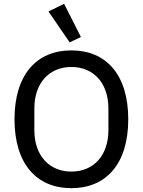

<svg xmlns="http://www.w3.org/2000/svg" viewBox="-20 -974 748 1006"><path d="M345 -752 404 -780 316 -954 234 -914ZM354 12C535 12 652 -114 652 -349C652 -584 535 -710 354 -710C173 -710 56 -584 56 -349C56 -114 173 12 354 12ZM354 -75C238 -75 160 -159 160 -292V-406C160 -539 238 -623 354 -623C470 -623 548 -539 548 -406V-292C548 -159 470 -75 354 -75Z"/></svg>

Font: IBM Plex Thai Looped Text
Style: Regular
Weight: 450
Designer: Mike Abbink, Paul van der Laan, Pieter van Rosmalen, Ben Mitchell, Mark Frömberg
Foundry: Bold Monday
Version: Version 1.0